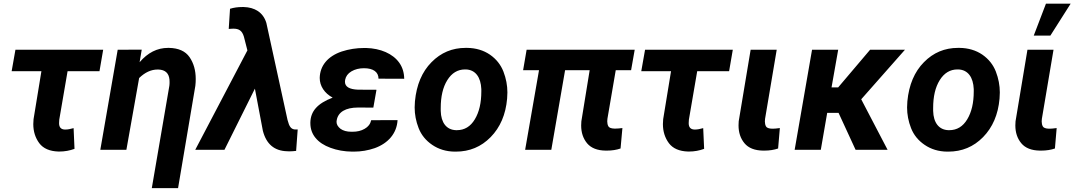

<svg xmlns="http://www.w3.org/2000/svg" viewBox="-20 -791 5674 1014"><path d="M524.9 -528.3H61.5L41.5 -415H198.7L157.2 -161.6C156.2 -152.8 155.8 -144 155.8 -135.7C155.8 -96.7 166.5 -63 187.5 -34.7C208.5 -6.8 242.2 7.8 288.6 9.3C290.5 9.3 292 9.3 293.9 9.3C321.8 9.3 348.6 4.4 373.5 -4.9L368.7 -114.3C351.6 -109.4 337.4 -106.9 326.7 -106.9C324.7 -106.9 322.8 -106.9 321.3 -106.9C301.8 -107.9 292 -119.1 292 -140.6L293 -159.2L336.9 -415H505.4Z M601.6 -528.3 509.8 0H647.5L714.8 -378.9C745.6 -408.7 777.8 -423.8 812.5 -423.8C814 -423.8 815.4 -423.8 816.9 -423.8C852.5 -422.4 871.6 -404.8 875 -371.1C875.5 -366.7 875.5 -362.3 875.5 -357.9C875.5 -351.6 875.5 -345.2 874.5 -338.4L781.7 202.6H920.4L1011.7 -337.9C1013.2 -350.6 1013.7 -362.3 1013.7 -374C1013.7 -418.9 1002.9 -457.5 981 -489.3C959 -521 922.9 -537.1 872.1 -538.1C870.6 -538.1 869.1 -538.1 867.7 -538.1C810.1 -538.1 760.3 -512.7 717.3 -462.4L728.5 -528.8Z M1267.1 -753.9C1264.6 -753.9 1262.7 -753.9 1260.3 -753.9C1236.3 -753.9 1214.8 -751 1194.8 -744.6L1188 -638.2L1203.1 -639.2C1206.1 -639.2 1209.5 -639.6 1212.4 -639.6C1240.7 -639.6 1258.3 -630.4 1268.1 -597.2L1286.6 -524.9L1011.2 0H1165.5L1326.2 -322.8L1368.2 -100.6C1386.2 -30.3 1428.7 5.9 1496.1 7.8C1500 7.8 1503.9 8.3 1508.3 8.3C1520 8.3 1532.2 7.3 1543.9 5.9L1552.2 -107.4H1535.6C1517.6 -109.9 1507.8 -121.1 1498.5 -157.7L1386.7 -669.9C1369.6 -726.6 1324.2 -752.4 1267.1 -753.9Z M1619.1 -145.5C1619.1 -144 1619.1 -142.1 1619.1 -140.6C1619.1 -110.4 1628.4 -84.5 1646.5 -62.5C1664.6 -40.5 1690.9 -22.9 1725.6 -10.3C1759.8 2.4 1797.9 9.3 1839.8 9.8C1842.8 9.8 1845.7 9.8 1848.6 9.8C1887.7 9.8 1924.3 3.4 1959.5 -8.8C2029.3 -34.2 2075.7 -85.9 2079.6 -156.7L1940.4 -156.2C1936 -136.2 1924.3 -121.1 1905.8 -110.8C1887.7 -100.1 1866.2 -95.2 1841.8 -95.2C1839.8 -95.2 1837.9 -95.2 1835.4 -95.2C1811.5 -95.2 1792.5 -100.6 1778.3 -110.8C1764.6 -121.6 1757.3 -133.8 1757.3 -147.5C1757.3 -150.4 1757.8 -153.3 1758.3 -156.2C1765.6 -199.2 1805.2 -223.1 1871.1 -223.1L1951.7 -222.7L1968.3 -316.9L1870.6 -317.4C1824.7 -319.3 1801.8 -333 1801.8 -359.4C1801.8 -362.3 1802.2 -365.7 1802.7 -369.1C1806.2 -387.7 1816.9 -402.8 1835.9 -414.1C1855 -425.3 1877 -430.7 1902.3 -430.7C1950.7 -430.7 1979 -411.1 1979 -375.5L2114.7 -375C2114.3 -407.7 2105.5 -436 2088.4 -460C2054.2 -507.8 1989.7 -535.6 1913.1 -537.6C1909.7 -537.6 1906.7 -537.6 1903.8 -537.6C1861.8 -537.6 1822.3 -531.2 1784.7 -519C1710.4 -493.7 1669.9 -443.8 1668.5 -379.4C1668.5 -336.9 1693.4 -298.8 1736.8 -275.4C1654.8 -244.1 1621.1 -202.6 1619.1 -145.5Z M2446.8 -538.1C2443.8 -538.1 2441.4 -538.1 2439 -538.1C2368.7 -538.1 2308.6 -513.2 2258.8 -462.4C2209 -412.1 2179.7 -343.3 2171.4 -255.9C2170.4 -245.1 2169.9 -234.4 2169.9 -223.6C2169.9 -187 2176.8 -150.4 2190.9 -114.3C2205.1 -78.1 2229 -48.8 2262.7 -25.9C2296.4 -2.9 2335.9 9.3 2381.8 9.8C2383.8 9.8 2385.3 9.8 2387.2 9.8C2460 9.8 2521 -15.6 2571.3 -66.9C2621.6 -118.2 2650.9 -186 2658.2 -270C2659.2 -281.2 2659.7 -292 2659.7 -302.7C2659.7 -339.8 2652.8 -376.5 2638.7 -413.1C2624.5 -449.2 2601.1 -479 2567.4 -502.4C2533.7 -525.4 2493.2 -537.6 2446.8 -538.1ZM2307.6 -205.6C2307.6 -210.4 2307.6 -215.3 2307.6 -220.2C2307.6 -280.8 2318.8 -330.1 2342.3 -367.7C2365.7 -405.3 2397 -424.3 2436 -424.3C2437.5 -424.3 2438.5 -424.3 2439.9 -424.3C2491.2 -422.9 2519.5 -382.8 2522 -320.3C2522 -316.4 2522 -312 2522 -308.1C2522 -248 2510.7 -199.2 2487.8 -161.1C2464.8 -122.6 2433.1 -103.5 2392.6 -103.5C2391.1 -103.5 2390.1 -103.5 2388.7 -103.5C2337.9 -105 2309.1 -143.1 2307.6 -205.6Z M3332 -528.3H2761.2L2742.7 -420.4H2826.7L2753.4 0H2891.6L2964.4 -420.4H3094.2L3050.3 -150.4C3049.8 -143.1 3049.3 -135.7 3049.3 -128.4C3049.3 -90.8 3059.6 -59.6 3080.6 -34.2C3101.6 -9.3 3134.3 3.9 3178.7 4.4C3180.7 4.4 3183.1 4.4 3185.1 4.4C3212.4 4.4 3236.3 0.5 3257.3 -6.8L3267.1 -114.7C3251.5 -112.8 3238.8 -111.8 3229 -111.8C3227.5 -111.8 3226.6 -111.8 3225.1 -111.8C3207.5 -112.3 3196.8 -116.7 3192.9 -124C3189 -131.3 3187 -140.1 3187 -150.4C3187 -154.3 3187.5 -159.2 3188 -164.1L3231.9 -420.4H3313Z M3850.1 -528.3H3386.7L3366.7 -415H3523.9L3482.4 -161.6C3481.4 -152.8 3481 -144 3481 -135.7C3481 -96.7 3491.7 -63 3512.7 -34.7C3533.7 -6.8 3567.4 7.8 3613.8 9.3C3615.7 9.3 3617.2 9.3 3619.1 9.3C3647 9.3 3673.8 4.4 3698.7 -4.9L3693.8 -114.3C3676.8 -109.4 3662.6 -106.9 3651.9 -106.9C3649.9 -106.9 3647.9 -106.9 3646.5 -106.9C3627 -107.9 3617.2 -119.1 3617.2 -140.6L3618.2 -159.2L3662.1 -415H3830.6Z M3944.3 -528.3 3881.3 -150.4C3880.9 -143.1 3880.4 -135.7 3880.4 -128.9C3880.4 -91.3 3890.6 -60.1 3911.6 -34.7C3932.6 -9.3 3965.8 3.9 4010.3 4.4C4012.7 4.4 4014.6 4.4 4017.1 4.4C4043.9 4.4 4068.4 0.5 4089.4 -6.8L4098.6 -114.7C4082 -112.3 4069.3 -111.3 4060.5 -111.3C4059.6 -111.3 4058.6 -111.3 4057.6 -111.3C4040 -111.8 4029.3 -116.2 4025.4 -123.5C4021.5 -130.9 4019.5 -139.6 4019.5 -149.9C4019.5 -153.8 4020 -158.7 4020.5 -163.6L4082 -528.3Z M4498.5 0H4667.5L4528.3 -266.6L4759.3 -528.3H4575.2L4406.7 -329.6H4371.6L4406.7 -528.3H4268.6L4176.8 0H4314.9L4348.6 -194.8H4408.7Z M5047.4 -538.1C5044.4 -538.1 5042 -538.1 5039.6 -538.1C4969.2 -538.1 4909.2 -513.2 4859.4 -462.4C4809.6 -412.1 4780.3 -343.3 4772 -255.9C4771 -245.1 4770.5 -234.4 4770.5 -223.6C4770.5 -187 4777.3 -150.4 4791.5 -114.3C4805.7 -78.1 4829.6 -48.8 4863.3 -25.9C4897 -2.9 4936.5 9.3 4982.4 9.8C4984.4 9.8 4985.8 9.8 4987.8 9.8C5060.5 9.8 5121.6 -15.6 5171.9 -66.9C5222.2 -118.2 5251.5 -186 5258.8 -270C5259.8 -281.2 5260.3 -292 5260.3 -302.7C5260.3 -339.8 5253.4 -376.5 5239.3 -413.1C5225.1 -449.2 5201.7 -479 5168 -502.4C5134.3 -525.4 5093.8 -537.6 5047.4 -538.1ZM4908.2 -205.6C4908.2 -210.4 4908.2 -215.3 4908.2 -220.2C4908.2 -280.8 4919.4 -330.1 4942.9 -367.7C4966.3 -405.3 4997.6 -424.3 5036.6 -424.3C5038.1 -424.3 5039.1 -424.3 5040.5 -424.3C5091.8 -422.9 5120.1 -382.8 5122.6 -320.3C5122.6 -316.4 5122.6 -312 5122.6 -308.1C5122.6 -248 5111.3 -199.2 5088.4 -161.1C5065.4 -122.6 5033.7 -103.5 4993.2 -103.5C4991.7 -103.5 4990.7 -103.5 4989.3 -103.5C4938.5 -105 4909.7 -143.1 4908.2 -205.6Z M5439.5 -603H5527.3L5634.3 -771.5H5503.9ZM5406.2 -528.3 5343.3 -150.4C5342.8 -143.1 5342.3 -135.7 5342.3 -128.9C5342.3 -91.3 5352.5 -60.1 5373.5 -34.7C5394.5 -9.3 5427.7 3.9 5472.2 4.4C5474.6 4.4 5476.6 4.4 5479 4.4C5505.9 4.4 5530.3 0.5 5551.3 -6.8L5560.5 -114.7C5543.9 -112.3 5531.2 -111.3 5522.5 -111.3C5521.5 -111.3 5520.5 -111.3 5519.5 -111.3C5502 -111.8 5491.2 -116.2 5487.3 -123.5C5483.4 -130.9 5481.4 -139.6 5481.4 -149.9C5481.4 -153.8 5481.9 -158.7 5482.4 -163.6L5543.9 -528.3Z"/></svg>

Font: Roboto
Style: Bold Italic
Weight: 700
Italic angle: -12°
Designer: Google
Version: Version 2.137; 2017